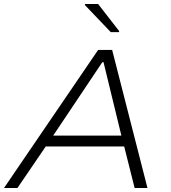

<svg xmlns="http://www.w3.org/2000/svg" viewBox="-33 -937 850 957"><path d="M-13 0 456 -688H526L702 0H638L586 -207H195L54 0ZM232 -261H572L483 -627H477ZM519 -777 390 -912 391 -917H456L561 -782L560 -777Z"/></svg>

Font: Saira Expanded Light
Style: Italic
Weight: 300
Width: 7
Italic angle: -12°
Designer: Hector Gatti with collaboration of the Omnibus-Type team
Foundry: Omnibus-Type
Version: Version 1.101